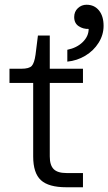

<svg xmlns="http://www.w3.org/2000/svg" viewBox="-20 -790 457 810"><path d="M120 -130V-440H20V-500H70Q103 -500 114 -512Q125 -524 130 -560L140 -640H190V-500H330V-440H190V-130Q190 -93 206.5 -76.5Q223 -60 260 -60H330V0H260Q185 0 152.5 -30Q120 -60 120 -130ZM417 -681Q417 -643 396 -609.5Q375 -576 340 -555Q305 -534 264 -530V-580Q304 -588 329 -612.5Q354 -637 354 -668Q331 -667 312 -679.5Q293 -692 293 -718Q293 -741 308.5 -755.5Q324 -770 345 -770Q378 -770 397.5 -746Q417 -722 417 -681Z"/></svg>

Font: Goli Light
Style: Regular
Weight: 300
Designer: jaikishan Patel
Foundry: MagicType
Version: Version 1.000